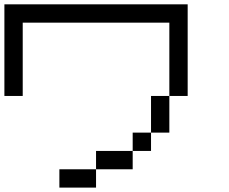

<svg xmlns="http://www.w3.org/2000/svg" viewBox="-20 -853 1040 873"><path d="M666.7 -166.7H583.3V-250H666.7ZM0 -416.7V-833.3H833.3V-416.7H750V-750H83.3V-416.7ZM666.7 -416.7H750V-250H666.7ZM250 0V-83.3H416.7V0ZM416.7 -83.3V-166.7H583.3V-83.3Z"/></svg>

Font: GalmuriMono11 Regular
Style: Regular
Weight: 400
Designer: Lee Minseo (quiple)
Version: Version 2.399;hotconv 1.1.1;makeotfexe 2.6.0 DEVELOPMENT